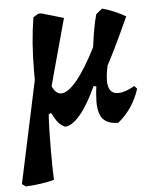

<svg xmlns="http://www.w3.org/2000/svg" viewBox="-52 -515 639 797"><g transform="rotate(-5 268.0 -116.0)"><path d="M519 -125Q492 -42 429 9Q385 9 365.5 -13.5Q346 -36 346 -87Q346 -97 348 -123L351 -149L340 -152Q306 -77 271 -35.5Q236 6 207 6Q190 -2 179 -15.5Q168 -29 154 -56L144 -51Q140 12 140 99Q140 178 142 222Q87 236 24 239L8 228L99 -198V-235Q99 -356 116 -458L138 -471H150L242 -444L166 -166Q181 -133 204 -133Q232 -133 270.5 -180Q309 -227 352 -313Q363 -399 377 -448L403 -469Q456 -454 500 -428Q441 -298 405 -231L400 -204Q397 -185 397 -169Q397 -114 439 -114Q468 -114 508 -137Z"/></g></svg>

Font: Alegreya
Style: Bold Italic
Weight: 700
Italic angle: -7°
Designer: Juan Pablo del Peral
Foundry: Huerta Tipografica
Version: Version 2.007; ttfautohint (v1.6)